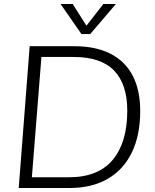

<svg xmlns="http://www.w3.org/2000/svg" viewBox="-20 -944 780 964"><path d="M74 0 129 -712H353Q461 -712 535 -674Q609 -636 646.5 -563.5Q684 -491 684 -387Q684 -266 642.5 -179.5Q601 -93 521.5 -46.5Q442 0 328 0ZM140 -54H326Q473 -54 546 -141.5Q619 -229 619 -388Q619 -521 553 -589.5Q487 -658 350 -658H188ZM499 -924H562L433 -773H389L284 -924H345L414 -815Z"/></svg>

Font: Muli Light
Style: Italic
Weight: 300
Italic angle: -4.541°
Designer: Vernon Adams
Foundry: Vernon Adams
Version: Version 2.100; ttfautohint (v1.8.1.43-b0c9)